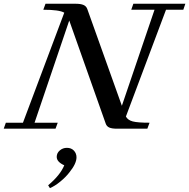

<svg xmlns="http://www.w3.org/2000/svg" viewBox="-53 -683 1004 1019"><path d="M-33.2 0 -22 -31.7H68.8L288.1 -615.7Q261.7 -631.3 176.8 -631.3L188.5 -663.1H348.1Q375.5 -663.1 390.1 -656.7Q404.8 -650.4 410.2 -635.3L593.8 -121.6L767.1 -631.3H643.6L654.8 -663.1H930.7L919.9 -631.3H828.1L615.2 -64.5Q625.5 -45.4 651.4 -38.6Q677.2 -31.7 740.7 -31.7L729 0H566.9Q540.5 0 526.6 -6.3Q512.7 -12.7 507.8 -27.8L314.5 -574.2L130.4 -31.7H253.4L241.7 0ZM211.9 315.4 202.6 300.3Q266.6 246.6 288.1 194.3Q248 176.3 248 149.4Q248 129.4 264.2 115.5Q280.3 101.6 302.2 101.6Q325.2 101.6 339.1 116.2Q353 130.9 353 151.9Q353 185.1 316.4 230.5Q296.9 256.3 267.3 280.5Q237.8 304.7 211.9 315.4Z"/></svg>

Font: Elstob 10pt Medium
Style: Italic
Weight: 500
Italic angle: -20°
Designer: Peter S. Baker
Version: Version 1.015